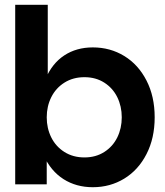

<svg xmlns="http://www.w3.org/2000/svg" viewBox="-20 -770 691 802"><path d="M367.7 -572Q440.2 -572 499 -536.1Q557.8 -500.2 591.9 -433.7Q626.1 -367.2 626.1 -280Q626.1 -192.8 591.9 -126.3Q557.8 -59.8 499 -23.9Q440.2 12 367.7 12Q298.6 12 245.5 -21.6Q192.4 -55.3 162.3 -120.8Q132.3 -186.3 132.3 -280H142.3Q142.3 -373.7 169.8 -439.4Q197.4 -505 248.4 -538.5Q299.3 -572 367.7 -572ZM332.7 -112.4Q379.9 -112.4 415.5 -135.1Q451.1 -157.8 469.9 -195.9Q488.6 -234.1 488.6 -280Q488.6 -325.9 469.9 -364.1Q451.1 -402.2 415.5 -424.9Q379.9 -447.6 332.7 -447.6Q285.3 -447.6 249.2 -424.9Q213.2 -402.2 194.2 -364.1Q175.2 -325.9 175.2 -280Q175.2 -234.1 194.2 -195.9Q213.2 -157.8 249.2 -135.1Q285.3 -112.4 332.7 -112.4ZM179.5 -750V-377L159.5 -280L175.2 -160V0H43.5V-750Z"/></svg>

Font: TASA Explorer VF
Style: Regular
Weight: 400
Designer: Weizhong Zhang
Foundry: Local Remote
Version: Version 1.000;Glyphs 3.2 (3192)